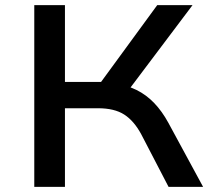

<svg xmlns="http://www.w3.org/2000/svg" viewBox="-20 -725 825 745"><path d="M113 0V-705H232V-407H384L356 -385L590 -705H727L471 -365L422 -401Q471 -395 509.5 -376Q548 -357 578.5 -325Q609 -293 633 -249L768 0H634L528 -204Q500 -256 462 -280.5Q424 -305 360 -305H232V0Z"/></svg>

Font: Nunito Sans 7pt SemiExpanded SemiBold
Style: Regular
Weight: 600
Width: 6
Designer: Vernon Adams
Foundry: Vernon Adams
Version: Version 3.101;gftools[0.9.27]